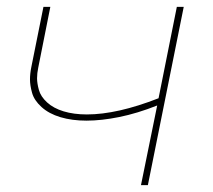

<svg xmlns="http://www.w3.org/2000/svg" viewBox="-20 -537 617 557"><path d="M493 -517H513L409 0H389L436 -231Q378 -208 326 -197.5Q274 -187 231 -187Q189 -187 155.5 -197Q122 -207 100.5 -226.5Q79 -246 73 -267.8Q67 -289.5 67 -306.5Q67 -323.5 71 -343L106 -517H126L91 -341Q87.5 -324.5 87.5 -310Q87.5 -295.5 92.8 -276.2Q98 -257 116.5 -240Q135 -223 164.5 -214Q194 -205 232 -205Q320 -205 440 -252Z"/></svg>

Font: Argentum Sans Thin
Style: Italic
Weight: 100
Italic angle: -11°
Designer: Julieta Ulanovsky (font), Cristiano Sobral (main changes and remaster)
Foundry: Julieta Ulanovsky (font), Cristiano Sobral (main changes and remaster)
Version: Version 2.007;June 15, 2022;FontCreator 14.0.0.2814 64-bit; 